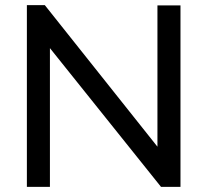

<svg xmlns="http://www.w3.org/2000/svg" viewBox="-20 -730 810 750"><path d="M609 0H685V-709H595V-157L155 -710H85V0H175V-542Z"/></svg>

Font: Raleway Med
Style: Regular
Weight: 500
Designer: Matt McInerney, Pablo Impallari, Rodrigo Fuenzalida
Foundry: Matt McInerney, Pablo Impallari, Rodrigo Fuenzalida
Version: Version 3.00 July 28, 2015